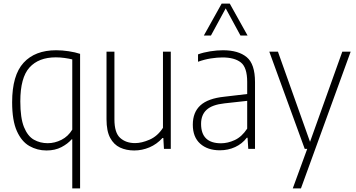

<svg xmlns="http://www.w3.org/2000/svg" viewBox="-20 -828 1979 1068"><path d="M382 220V-53H378.5Q357 -28 321.5 -9.5Q286 9 238.5 9Q187 9 143.5 -15.8Q100 -40.5 73.8 -99Q47.5 -157.5 47.5 -259.5Q47.5 -409.5 111.2 -479Q175 -548.5 292.5 -548.5Q326 -548.5 362.2 -543Q398.5 -537.5 425.5 -528.5V220ZM245.5 -31.5Q284.5 -31.5 321.8 -50.2Q359 -69 382 -107V-497.5Q364.5 -502 339.8 -505.5Q315 -509 290.5 -509Q195 -509 144 -452.5Q93 -396 93 -264Q93 -171.5 113.5 -121Q134 -70.5 168.5 -51Q203 -31.5 245.5 -31.5Z M726.5 9Q682.5 9 647.8 -7.2Q613 -23.5 592.8 -61.2Q572.5 -99 572.5 -164.5V-540.5H616.5V-164Q616.5 -89.5 648.5 -60.8Q680.5 -32 731.5 -32Q768 -32 812.2 -51.2Q856.5 -70.5 886.5 -117V-540.5H930V0H892L888.5 -60.5H884Q852 -25.5 811 -8.2Q770 9 726.5 9Z M1203 8Q1134.5 8 1093.5 -28.8Q1052.5 -65.5 1052.5 -134.5Q1052.5 -203.5 1094.8 -242Q1137 -280.5 1227.5 -290L1355 -305V-372.5Q1355 -453 1319.5 -480.8Q1284 -508.5 1217.5 -508.5Q1188.5 -508.5 1153 -503Q1117.5 -497.5 1081.5 -484.5V-525.5Q1111 -536.5 1149 -542.5Q1187 -548.5 1220 -548.5Q1306 -548.5 1352.2 -510.2Q1398.5 -472 1398.5 -371.5V0H1361L1357 -62H1353Q1327 -28 1288 -10Q1249 8 1203 8ZM1098.5 -139Q1098.5 -31 1209.5 -31Q1247 -31 1286 -49Q1325 -67 1355 -112.5V-267L1228 -253Q1160 -245.5 1129.2 -217.2Q1098.5 -189 1098.5 -139ZM1114 -630.5 1213 -808H1258L1357 -630.5H1317.5L1235.5 -781.5L1153.5 -630.5Z M1675 0 1478 -540.5H1526L1704.5 -39L1884 -540.5H1930.5L1654 220H1608.5L1689 0Z"/></svg>

Font: Encode Sans Semi Condensed ExtraLight
Style: Regular
Weight: 200
Width: 4
Designer: Multiple Designers
Foundry: Impallari Type
Version: Version 3.000; ttfautohint (v1.8.3) -l 8 -r 50 -G 200 -x 14 